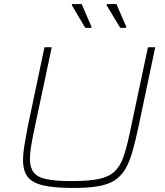

<svg xmlns="http://www.w3.org/2000/svg" viewBox="-20 -922 816 950"><path d="M344 8Q250 8 195 -4.5Q140 -17 117 -47Q94 -77 94 -129Q94 -161 100.5 -201.5Q107 -242 117 -294L200 -688H236L146 -264Q138 -224 133 -192Q128 -160 128 -135Q128 -93 146.5 -69Q165 -45 210 -35.5Q255 -26 335 -26Q419 -26 469 -36.5Q519 -47 547 -73.5Q575 -100 591 -146Q607 -192 622 -264L712 -688H748L665 -294Q650 -223 635 -171Q620 -119 599.5 -84.5Q579 -50 547 -29.5Q515 -9 465.5 -0.5Q416 8 344 8ZM431 -784H402L335 -897L337 -902H384L433 -789ZM603 -784H575L507 -897L509 -902H556L605 -789Z"/></svg>

Font: Saira SemiExpanded Thin
Style: Italic
Weight: 250
Width: 6
Italic angle: -12°
Designer: Hector Gatti with collaboration of the Omnibus-Type team
Foundry: Omnibus-Type
Version: Version 1.101